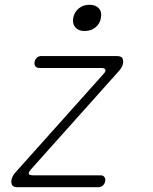

<svg xmlns="http://www.w3.org/2000/svg" viewBox="-20 -785 640 805"><path d="M54 0Q38 0 32 -7.5Q26 -15 28 -31Q30 -39 33.5 -46Q37 -53 42 -59L414 -475Q418 -479 420 -482.5Q422 -486 422 -489Q423 -494 418.5 -497Q414 -500 405 -500H145Q134 -500 128.5 -507Q123 -514 125 -525Q127 -536 134.5 -543Q142 -550 153 -550H470Q486 -550 492 -542.5Q498 -535 496 -519Q494 -511 490.5 -504Q487 -497 481 -490L109 -74Q105 -69 103 -66Q101 -63 101 -60Q99 -55 104 -52.5Q109 -50 118 -50H401Q412 -50 417.5 -43Q423 -36 421 -25Q419 -14 411 -7Q403 0 392 0ZM335 -655Q309 -655 296 -670Q283 -685 287 -710Q292 -735 310.5 -750Q329 -765 355 -765Q381 -765 394.5 -750Q408 -735 403 -710Q399 -685 380 -670Q361 -655 335 -655Z"/></svg>

Font: Maple Mono NL Thin
Style: Italic
Weight: 250
Italic angle: -10°
Monospace: yes
Designer: subframe7536
Version: Version 7.000